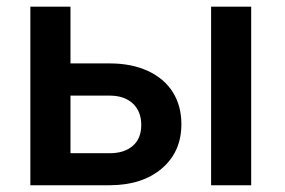

<svg xmlns="http://www.w3.org/2000/svg" viewBox="-20 -548 844 568"><path d="M188.5 -360.4V-528.3H69.8V0H305.7Q401.4 -0.5 459 -49.8Q516.6 -99.1 516.6 -180.7Q516.6 -234.4 491.5 -274.9Q466.3 -315.4 418 -337.9Q369.6 -360.4 304.7 -360.4ZM723.1 0V-528.3H604.5V0ZM188.5 -265.1H306.6Q348.6 -264.6 373.3 -241.5Q397.9 -218.3 397.9 -178.2Q397.9 -138.2 372.8 -116.5Q347.7 -94.7 304.2 -94.7H188.5Z"/></svg>

Font: FAU Chimera Medium
Style: Regular
Weight: 500
Version: Version 1.002;hotconv 1.0.117;makeotfexe 2.5.65602